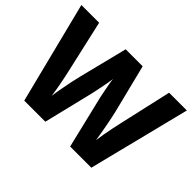

<svg xmlns="http://www.w3.org/2000/svg" viewBox="-134 -1084 1269 1269"><g transform="rotate(45 500.0 -450.0)"><path d="M993 -807 814 -93H616L533 -438Q530 -448 525.5 -470Q521 -492 516 -518Q511 -544 506.5 -568.5Q502 -593 501 -609Q499 -593 494.5 -568.5Q490 -544 485 -518Q480 -492 475 -470Q470 -448 468 -438L384 -93H187L7 -807H173L258 -432Q263 -411 270 -376Q277 -341 283.5 -304.5Q290 -268 293 -244Q297 -276 305 -319.5Q313 -363 321.5 -403.5Q330 -444 336 -467L421 -807H580L665 -467Q669 -450 675 -422Q681 -394 687 -361.5Q693 -329 698.5 -298Q704 -267 707 -244Q710 -268 716.5 -304.5Q723 -341 730 -375.5Q737 -410 742 -431L827 -807Z"/></g></svg>

Font: Noto Sans Telugu UI ExtraBold
Style: Regular
Weight: 800
Designer: Jelle Bosma - Monotype Design Team
Foundry: Monotype Imaging Inc.
Version: Version 2.005; ttfautohint (v1.8.4.7-5d5b)